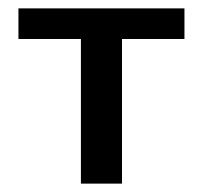

<svg xmlns="http://www.w3.org/2000/svg" viewBox="-20 -438 484 458"><path d="M173 0V-418H271V0ZM24 -345V-418H420V-345Z"/></svg>

Font: Ysabeau Infant SemiBold
Style: Regular
Weight: 600
Designer: Christian Thalmann (Catharsis Fonts)
Version: Version 2.002; featfreeze: ss01,ss02,lnum